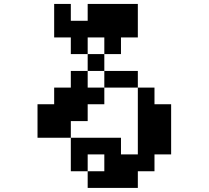

<svg xmlns="http://www.w3.org/2000/svg" viewBox="-20 -796 1040 957"><path d="M250 -609.4V-776.4H333V-692.4H417V-776.4H667V-609.4H583V-526.4H500V-609.4H417V-526.4H333V-609.4ZM167 -109.4V-276.4H250V-359.4H333V-442.4H417V-526.4H500V-442.4H667V-359.4H500V-442.4H417V-359.4H500V-276.4H417V-192.4H333V-109.4H583V-26.4H667V-359.4H750V-276.4H833V-26.4H750V57.6H667V140.6H417V57.6H333V-109.4ZM417 57.6H500V-26.4H417Z"/></svg>

Font: KH Dot Dougenzaka 12
Style: Regular
Weight: 400
Designer: Original version for X68000 by Keitarou Hiraki (http://hp.vector.co.jp/authors/VA000874/) / TrueType conversion by Homem
Version: Version 1.00.20150527